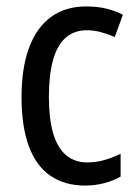

<svg xmlns="http://www.w3.org/2000/svg" viewBox="-20 -567 427 597"><path d="M245 10Q182 10 137.5 -20Q93 -50 70 -111.5Q47 -173 47 -265Q47 -356 70.5 -419Q94 -482 139 -514.5Q184 -547 248 -547Q283 -547 311.5 -540Q340 -533 362 -521L337 -452Q316 -461 294 -467Q272 -473 251 -473Q211 -473 184.5 -450Q158 -427 145 -380.5Q132 -334 132 -266Q132 -199 145 -153.5Q158 -108 185 -85Q212 -62 251 -62Q279 -62 305 -69.5Q331 -77 355 -89V-18Q333 -5 304 2.5Q275 10 245 10Z"/></svg>

Font: Noto Sans Arabic Condensed
Style: Regular
Weight: 400
Width: 3
Designer: Monotype Design Team, Nadine Chahine, Nizar Qandah and Khaled Hosny
Foundry: Monotype Imaging Inc.
Version: Version 2.012